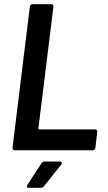

<svg xmlns="http://www.w3.org/2000/svg" viewBox="-20 -720 517 920"><path d="M50 0H424C431 0 436 -5 437 -12L446 -88C447 -95 443 -100 436 -100H168C166 -100 164 -102 164 -105L236 -688C237 -695 232 -700 226 -700H136C130 -700 124 -695 123 -688L40 -12C39 -5 44 0 50 0ZM117 180H177C183 180 188 177 191 172L273 69C279 61 276 54 267 54H194C188 54 182 57 179 62L111 166C106 174 108 180 117 180Z"/></svg>

Font: Barlow Semi Condensed SemiBold
Style: Italic
Weight: 600
Width: 4
Italic angle: -7°
Designer: Jeremy Tribby
Foundry: Tribby Type
Version: Version 1.422;hotconv 1.0.109;makeotfexe 2.5.65596